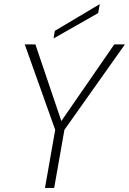

<svg xmlns="http://www.w3.org/2000/svg" viewBox="-20 -919 631 939"><path d="M101 -702 250 -284 200 0H245L295 -284L591 -702H539L280 -327L153 -702ZM460 -855 468 -899 248 -768 242 -731Z"/></svg>

Font: Momo Neue ExtLt
Style: Italic
Weight: 200
Italic angle: -10°
Designer: Ninad Kale (Devanagari), Jonny Pinhorn (Latin)
Foundry: Indian Type Foundry
Version: 4.004